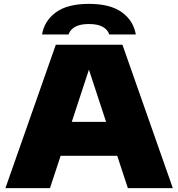

<svg xmlns="http://www.w3.org/2000/svg" viewBox="-20 -971 920 991"><path d="M640 0 585 -167H293L238 0H8L268 -740H612L872 0ZM350.5 -342H527.5L439 -611.5ZM439 -951Q549.5 -951 609.2 -907.5Q669 -864 681 -793H544Q536 -818 510.2 -832.5Q484.5 -847 439 -847Q393.5 -847 367.8 -832.5Q342 -818 334 -793H197Q209 -864 268.8 -907.5Q328.5 -951 439 -951Z"/></svg>

Font: Encode Sans Expanded Black
Style: Regular
Weight: 900
Width: 7
Designer: Multiple Designers
Foundry: Impallari Type
Version: Version 2.000